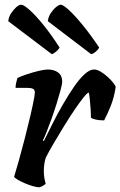

<svg xmlns="http://www.w3.org/2000/svg" viewBox="-20 -795 511 815"><path d="M147 0Q136 0 119 -5Q102 -10 84.5 -17.5Q67 -25 54.5 -32.5Q42 -40 40 -45Q48 -71 60 -113.5Q72 -156 85 -206.5Q98 -257 109 -304Q114 -326 118.5 -346.5Q123 -367 125.5 -382Q128 -397 128 -402Q128 -414 120 -418Q112 -422 97 -422H46Q46 -433 49 -445Q52 -457 54 -464Q68 -471 93.5 -479.5Q119 -488 144 -494Q169 -500 182 -500Q210 -500 227 -487Q244 -474 244 -449Q244 -438 237 -412Q230 -386 220 -354Q210 -322 198.5 -290Q187 -258 177 -233Q167 -208 162 -199L166 -196Q183 -230 203.5 -271Q224 -312 247.5 -352.5Q271 -393 294 -426.5Q317 -460 339 -480Q361 -500 379 -500Q392 -500 407 -491Q422 -482 436 -469.5Q450 -457 460 -444.5Q470 -432 471 -426Q465 -383 450.5 -346.5Q436 -310 422 -284Q400 -284 386 -287.5Q372 -291 366 -295Q366 -313 364.5 -334.5Q363 -356 361 -375Q359 -394 357 -402Q351 -402 335 -382Q319 -362 297.5 -330.5Q276 -299 253 -261.5Q230 -224 209 -188.5Q188 -153 174 -125Q170 -112 168 -97.5Q166 -83 166 -69Q166 -55 168 -41.5Q170 -28 174 -15Q170 -11 162.5 -6.5Q155 -2 147 0ZM367 -565 183 -705Q185 -723 195 -738.5Q205 -754 217.5 -764.5Q230 -775 238 -775Q248 -775 273 -752Q298 -729 331.5 -688Q365 -647 401 -593Q398 -586 388 -577Q378 -568 367 -565ZM200 -565 15 -705Q17 -723 27 -738.5Q37 -754 49 -764.5Q61 -775 70 -775Q81 -775 107 -751.5Q133 -728 166 -687Q199 -646 233 -593Q230 -587 220.5 -578Q211 -569 200 -565Z"/></svg>

Font: Texturina 12pt
Style: Bold Italic
Weight: 700
Italic angle: -11°
Designer: Guillermo Torres Carreño
Foundry: Omnibus-Type
Version: Version 1.002